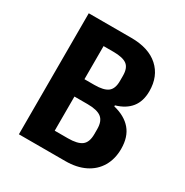

<svg xmlns="http://www.w3.org/2000/svg" viewBox="-162 -829 923 959"><g transform="rotate(30 300.0 -349.0)"><path d="M77 -698H322Q423 -698 478.5 -648Q534 -598 534 -512Q534 -454 505 -417.5Q476 -381 420 -365V-359Q486 -343 521 -302Q556 -261 556 -192Q556 -134 530.5 -90.5Q505 -47 457.5 -23.5Q410 0 345 0H77ZM299 -105Q354 -105 378.5 -123.5Q403 -142 403 -189V-218Q403 -264 378.5 -283Q354 -302 299 -302H223V-105ZM280 -402Q334 -402 357.5 -420Q381 -438 381 -483V-513Q381 -558 357.5 -575.5Q334 -593 280 -593H223V-402Z"/></g></svg>

Font: iA Writer Duo V
Style: Regular
Weight: 400
Designer: Mike Abbink, Paul van der Laan, Pieter van Rosmalen, Oliver Reichenstein
Foundry: Information Architects Inc.
Version: Version 2.000